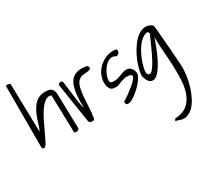

<svg xmlns="http://www.w3.org/2000/svg" viewBox="-206 -1103 2080 1895"><g transform="rotate(-30 833.5 -155.5)"><path d="M376 -426.8Q339.8 -440.4 306.6 -416Q273.4 -391.6 243.2 -347.2Q212.9 -302.7 185.5 -246.1Q158.2 -189.5 134.8 -138.7Q111.3 -87.9 92.3 -51.8Q73.2 -15.6 57.6 -11.7Q45.9 -11.7 39.6 -16.1Q33.2 -20.5 33.2 -38.1V-724.6Q33.2 -733.4 40.5 -735.4Q47.9 -737.3 56.6 -736.3Q65.4 -735.4 73.2 -731.9Q81.1 -728.5 83 -724.6L95.7 -174.8Q106.4 -192.4 115.7 -224.1Q125 -255.9 137.7 -292.5Q150.4 -329.1 167.5 -365.7Q184.6 -402.3 210 -431.6Q235.4 -460.9 272 -477.1Q308.6 -493.2 358.4 -488.3Q391.6 -488.3 412.1 -467.3Q432.6 -446.3 433.6 -412.1L443.4 -22.5Q443.4 -18.6 441.9 -11.2Q440.4 -3.9 434.1 1.5Q427.7 6.8 416.5 8.3Q405.3 9.8 387.7 2.9Z M492.2 -470.7V-478.5Q492.2 -488.3 499.5 -492.2Q506.8 -496.1 516.6 -496.1Q524.4 -496.1 531.2 -494.6Q538.1 -493.2 542 -483.4Q544.9 -468.8 547.9 -442.9Q550.8 -417 554.7 -385.7Q558.6 -354.5 563 -319.8Q567.4 -285.2 571.8 -254.4Q576.2 -223.6 581.1 -199.2Q585.9 -174.8 591.8 -162.1Q588.9 -255.9 597.7 -324.7Q606.4 -393.6 631.3 -437Q656.2 -480.5 699.7 -497.6Q743.2 -514.6 808.6 -504.9Q838.9 -504.9 838.9 -472.7Q838.9 -460 822.3 -455.6Q805.7 -451.2 785.2 -449.7Q764.6 -448.2 745.1 -446.3Q725.6 -444.3 716.8 -436.5Q681.6 -417 667.5 -376Q653.3 -335 647.5 -279.3Q641.6 -223.6 639.2 -157.7Q636.7 -91.8 626 -22.5Q626 -12.7 618.2 -7.8Q610.4 -2.9 599.1 -2.9Q587.9 -2.9 577.6 -7.8Q567.4 -12.7 561.5 -22.5Z M965.8 -14.6Q965.8 -13.7 986.8 -26.4Q1007.8 -39.1 1036.6 -60.1Q1065.4 -81.1 1095.7 -106Q1126 -130.9 1145.5 -153.3Q1165 -175.8 1166.5 -191.9Q1168 -208 1139.6 -212.9Q1104.5 -217.8 1080.6 -211.9Q1056.6 -206.1 1037.1 -198.2Q1017.6 -190.4 1000.5 -183.6Q983.4 -176.8 962.9 -178.7Q919.9 -178.7 903.8 -205.6Q887.7 -232.4 887.7 -278.3Q887.7 -324.2 908.2 -365.7Q928.7 -407.2 960.9 -437.5Q993.2 -467.8 1035.2 -485.8Q1077.1 -503.9 1121.1 -503.9Q1138.7 -503.9 1151.4 -501Q1164.1 -498 1164.1 -478.5Q1164.1 -464.8 1152.3 -452.6Q1140.6 -440.4 1126 -440.4Q1125 -440.4 1121.1 -441.9Q1117.2 -443.4 1113.3 -446.3Q1109.4 -449.2 1105.5 -450.7Q1101.6 -452.1 1100.6 -452.1Q1069.3 -460.9 1040 -443.4Q1010.7 -425.8 987.8 -396Q964.8 -366.2 951.2 -331.5Q937.5 -296.9 937.5 -269.5Q937.5 -258.8 941.9 -252.4Q946.3 -246.1 953.6 -243.2Q960.9 -240.2 970.2 -239.7Q979.5 -239.3 989.3 -239.3Q1008.8 -239.3 1028.8 -245.1Q1048.8 -251 1067.9 -258.8Q1086.9 -266.6 1106.9 -272.5Q1127 -278.3 1148.4 -278.3Q1158.2 -278.3 1169.9 -272.9Q1181.6 -267.6 1191.4 -257.3Q1201.2 -247.1 1208 -233.9Q1214.8 -220.7 1215.8 -205.1Q1221.7 -191.4 1212.4 -168.9Q1203.1 -146.5 1184.6 -121.1Q1166 -95.7 1139.6 -69.8Q1113.3 -43.9 1086.9 -22.9Q1060.5 -2 1035.2 11.2Q1009.8 24.4 992.2 23.4Q972.7 23.4 969.2 11.7Q965.8 0 965.8 -14.6Z M1322.3 381.8Q1408.2 377 1457.5 336.9Q1506.8 296.9 1531.2 233.4Q1555.7 169.9 1560.5 88.4Q1565.4 6.8 1561.5 -80.1Q1557.6 -167 1550.3 -254.4Q1543 -341.8 1543.9 -417Q1502 -293.9 1464.8 -218.3Q1427.7 -142.6 1396 -104Q1364.3 -65.4 1338.4 -57.1Q1312.5 -48.8 1293 -60.1Q1273.4 -71.3 1261.2 -96.2Q1249 -121.1 1244.1 -147.5Q1246.1 -192.4 1262.2 -246.6Q1278.3 -300.8 1304.2 -353Q1330.1 -405.3 1364.3 -450.7Q1398.4 -496.1 1436.5 -522Q1474.6 -547.9 1515.6 -549.3Q1556.6 -550.8 1594.7 -517.6Q1595.7 -516.6 1598.1 -491.7Q1600.6 -466.8 1604 -426.3Q1607.4 -385.7 1611.8 -335.4Q1616.2 -285.2 1620.1 -233.9Q1624 -182.6 1627 -135.7Q1629.9 -88.9 1632.8 -54.7Q1636.7 1 1628.4 63.5Q1620.1 126 1602.5 185.1Q1585 244.1 1558.1 295.9Q1531.2 347.7 1496.6 380.9Q1461.9 414.1 1419.4 423.3Q1377 432.6 1329.1 408.2Q1326.2 408.2 1320.3 407.7Q1314.5 407.2 1311 404.3Q1307.6 401.4 1309.6 396.5Q1311.5 391.6 1322.3 381.8ZM1294.9 -154.3Q1304.7 -124 1320.8 -123.5Q1336.9 -123 1355.5 -144Q1374 -165 1396 -203.1Q1418 -241.2 1439.5 -286.1Q1460.9 -331.1 1481.9 -378.4Q1502.9 -425.8 1521.5 -466.8Q1521.5 -477.5 1516.6 -486.8Q1511.7 -496.1 1495.1 -492.2Q1467.8 -486.3 1441.9 -465.8Q1416 -445.3 1394 -415.5Q1372.1 -385.7 1354 -350.1Q1335.9 -314.5 1322.8 -278.8Q1309.6 -243.2 1302.2 -210.9Q1294.9 -178.7 1294.9 -154.3Z"/></g></svg>

Font: Shadows Into Light
Style: Regular
Weight: 400
Designer: Kimberly Geswein
Foundry: Kimberly Geswein
Version: Version 001.000